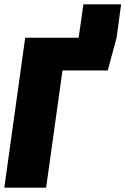

<svg xmlns="http://www.w3.org/2000/svg" viewBox="-20 -871 582 891"><path d="M367 -851H542L521 -696L480 -544H270L194 0H0L97 -696H345Z"/></svg>

Font: Fira Sans Condensed Black
Style: Italic
Weight: 900
Width: 3
Italic angle: -8°
Designer: Carrois Corporate & Edenspiekermann AG
Foundry: Carrois Corporate GbR & Edenspiekermann AG
Version: Version 4.203